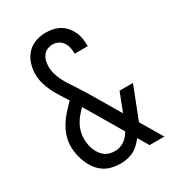

<svg xmlns="http://www.w3.org/2000/svg" viewBox="-182 -845 863 955"><g transform="rotate(-30 250.0 -367.5)"><path d="M229 8Q205 8 180.5 2.5Q156 -3 135.5 -16.5Q115 -30 100 -50Q85 -70 75.5 -92.5Q66 -115 60.5 -139Q55 -163 55 -188Q55 -218 64 -246.5Q73 -275 88.5 -300.5Q104 -326 124 -348Q144 -370 165 -391Q151 -414 136 -437Q121 -460 109 -484.5Q97 -509 89.5 -535.5Q82 -562 82 -589Q82 -619 91.5 -648.5Q101 -678 121.5 -700.5Q142 -723 171 -733Q200 -743 230 -743Q251 -743 271.5 -738.5Q292 -734 310 -723.5Q328 -713 341.5 -697Q355 -681 363.5 -662Q372 -643 375 -622Q378 -601 378 -580H303Q303 -597 299.5 -614Q296 -631 287 -645Q278 -659 262.5 -667Q247 -675 230 -675Q214 -675 199 -668.5Q184 -662 174.5 -648.5Q165 -635 161.5 -619.5Q158 -604 158 -588Q158 -566 164.5 -544.5Q171 -523 181 -503.5Q191 -484 203 -465.5Q215 -447 227 -429Q239 -411 250.5 -392.5Q262 -374 273 -355L363 -203L404 -309H481L421 -155Q418 -147 415 -139.5Q412 -132 409 -125L483 0H398L362 -61Q348 -42 329.5 -26Q311 -10 288 -2Q274 3 259 5.5Q244 8 229 8ZM236 -60Q250 -60 264 -64.5Q278 -69 289.5 -77Q301 -85 310.5 -96Q320 -107 327 -120L209 -320Q207 -323 205.5 -326Q204 -329 202 -332Q187 -317 174 -301.5Q161 -286 151 -268Q141 -250 136 -230Q131 -210 131 -190Q131 -174 133.5 -158.5Q136 -143 141.5 -128.5Q147 -114 156 -100.5Q165 -87 177.5 -77.5Q190 -68 205 -64Q220 -60 236 -60Z"/></g></svg>

Font: HulyMono
Style: Regular
Weight: 400
Monospace: yes
Designer: Belleve Invis
Foundry: Belleve Invis
Version: Version 33.2.5; ttfautohint (v1.8.4)